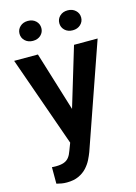

<svg xmlns="http://www.w3.org/2000/svg" viewBox="-138 -800 772 1086"><g transform="rotate(-15 248.5 -257.0)"><path d="M212.9 -58.6 354.5 -528.3H492.7L280.8 80.1Q273.4 99.6 262 122.6Q250.5 145.5 231.4 166.3Q212.4 187 183.8 200.2Q155.3 213.4 114.7 213.4Q97.2 213.4 83.5 210.9Q69.8 208.5 54.7 204.6V107.9Q59.6 108.4 66.2 108.6Q72.8 108.9 77.6 108.9Q106 108.9 124.5 102.3Q143.1 95.7 154.5 81.3Q166 66.9 173.8 43.9ZM143.1 -528.3 262.7 -139.2 283.7 -2.9 194.8 13.2 3.9 -528.3ZM72.8 -668Q72.8 -692.9 90.8 -709.7Q108.9 -726.6 136.7 -726.6Q165 -726.6 182.9 -709.7Q200.7 -692.9 200.7 -668Q200.7 -643.6 182.9 -626.7Q165 -609.9 136.7 -609.9Q108.9 -609.9 90.8 -626.7Q72.8 -643.6 72.8 -668ZM305.7 -667.5Q305.7 -692.4 323.5 -709.2Q341.3 -726.1 369.6 -726.1Q397.5 -726.1 415.5 -709.2Q433.6 -692.4 433.6 -667.5Q433.6 -643.1 415.5 -626.2Q397.5 -609.4 369.6 -609.4Q341.3 -609.4 323.5 -626.2Q305.7 -643.1 305.7 -667.5Z"/></g></svg>

Font: Roboto SemiBold
Style: Regular
Weight: 600
Designer: Christian Robertson
Foundry: Google
Version: Version 3.009; 2024